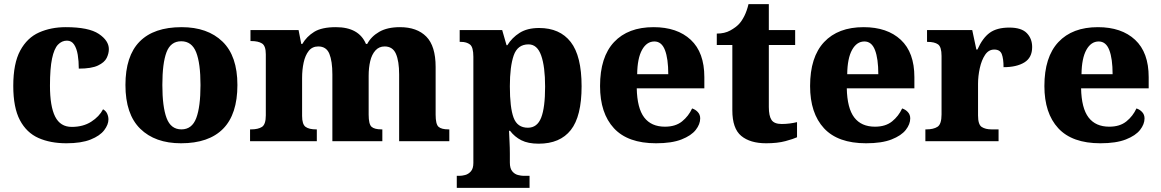

<svg xmlns="http://www.w3.org/2000/svg" viewBox="-20 -681 5599 926"><path d="M300 10Q223 10 165.5 -15.5Q108 -41 76 -101.5Q44 -162 44 -267Q44 -375 77.5 -437Q111 -499 168.5 -524.5Q226 -550 297 -550Q408 -550 456.5 -517.5Q505 -485 505 -444Q505 -423 494.5 -401.5Q484 -380 452.5 -365Q421 -350 360 -350Q360 -386 355 -416.5Q350 -447 337.5 -466Q325 -485 303 -485Q278 -485 259.5 -465.5Q241 -446 231 -398.5Q221 -351 221 -268Q221 -168 246 -118.5Q271 -69 326 -69Q381 -69 420 -94Q459 -119 477 -154Q491 -146 497 -132.5Q503 -119 503 -105Q503 -80 482.5 -53Q462 -26 417 -8Q372 10 300 10Z M853 10Q728 10 656.5 -60Q585 -130 585 -271Q585 -411 653.5 -480.5Q722 -550 856 -550Q981 -550 1053 -480.5Q1125 -411 1125 -271Q1125 -130 1056 -60Q987 10 853 10ZM855 -57Q906 -57 926.5 -111.5Q947 -166 947 -271Q947 -376 926 -429Q905 -482 854 -482Q803 -482 783 -429Q763 -376 763 -271Q763 -166 783.5 -111.5Q804 -57 855 -57Z M1186 0V-57H1191Q1225 -57 1243.5 -69Q1262 -81 1262 -125V-419Q1262 -460 1243.5 -471.5Q1225 -483 1192 -483H1188V-536H1420L1433 -469H1438Q1459 -505 1495.5 -527.5Q1532 -550 1600 -550Q1711 -550 1745 -469H1751Q1770 -505 1809 -527.5Q1848 -550 1909 -550Q1991 -550 2036 -504.5Q2081 -459 2081 -358V-128Q2081 -82 2095 -69.5Q2109 -57 2143 -57H2147V0H1905V-322Q1905 -386 1889.5 -421.5Q1874 -457 1835 -457Q1808 -457 1790.5 -437.5Q1773 -418 1765.5 -386Q1758 -354 1758 -316V-128Q1758 -82 1772 -69.5Q1786 -57 1820 -57H1824V0H1583V-322Q1583 -386 1568.5 -421.5Q1554 -457 1515 -457Q1486 -457 1469 -435.5Q1452 -414 1444.5 -379.5Q1437 -345 1437 -305V-122Q1437 -81 1454 -69Q1471 -57 1504 -57H1508V0Z M2183 225V167H2196Q2208 167 2223.5 163Q2239 159 2251 145.5Q2263 132 2263 105V-407Q2263 -454 2246.5 -466.5Q2230 -479 2204 -479H2197V-536H2402L2423 -463H2427Q2449 -499 2486 -522.5Q2523 -546 2580 -546Q2680 -546 2732.5 -478.5Q2785 -411 2785 -265Q2785 -120 2733 -54Q2681 12 2578 12Q2527 12 2494.5 -4.5Q2462 -21 2440 -50H2435Q2436 -24 2437.5 4Q2439 32 2439 60V103Q2439 131 2450.5 145Q2462 159 2478 163Q2494 167 2505 167H2534V225ZM2526 -65Q2571 -65 2590 -113.5Q2609 -162 2609 -263Q2609 -360 2590 -413.5Q2571 -467 2529 -467Q2476 -467 2457.5 -413.5Q2439 -360 2439 -265Q2439 -162 2457 -113.5Q2475 -65 2526 -65Z M3144 10Q3008 10 2941 -62.5Q2874 -135 2874 -266Q2874 -406 2941.5 -478Q3009 -550 3132 -550Q3246 -550 3311.5 -489Q3377 -428 3377 -309V-255H3051Q3053 -159 3087 -114.5Q3121 -70 3187 -70Q3238 -70 3269.5 -95.5Q3301 -121 3318 -158Q3334 -153 3345.5 -140.5Q3357 -128 3357 -110Q3357 -82 3335.5 -54.5Q3314 -27 3267 -8.5Q3220 10 3144 10ZM3203 -323Q3203 -398 3187 -439.5Q3171 -481 3136 -481Q3099 -481 3076.5 -440.5Q3054 -400 3053 -323Z M3675 10Q3598 10 3555 -25.5Q3512 -61 3512 -149V-464H3437V-519Q3475 -519 3502 -534Q3529 -549 3544 -565Q3558 -580 3570 -604Q3582 -628 3590 -661H3688V-536H3815V-464H3688V-165Q3688 -122 3701 -102.5Q3714 -83 3750 -83Q3770 -83 3789 -85.5Q3808 -88 3824 -92V-19Q3807 -11 3768.5 -0.5Q3730 10 3675 10Z M4157 10Q4021 10 3954 -62.5Q3887 -135 3887 -266Q3887 -406 3954.5 -478Q4022 -550 4145 -550Q4259 -550 4324.5 -489Q4390 -428 4390 -309V-255H4064Q4066 -159 4100 -114.5Q4134 -70 4200 -70Q4251 -70 4282.5 -95.5Q4314 -121 4331 -158Q4347 -153 4358.5 -140.5Q4370 -128 4370 -110Q4370 -82 4348.5 -54.5Q4327 -27 4280 -8.5Q4233 10 4157 10ZM4216 -323Q4216 -398 4200 -439.5Q4184 -481 4149 -481Q4112 -481 4089.5 -440.5Q4067 -400 4066 -323Z M4443 0V-57H4448Q4482 -57 4501.5 -69.5Q4521 -82 4521 -129V-411Q4521 -455 4504 -467Q4487 -479 4454 -479H4451V-536H4669L4689 -442H4694Q4719 -498 4753.5 -523Q4788 -548 4848 -548Q4906 -548 4932 -521.5Q4958 -495 4958 -454Q4958 -403 4920.5 -380Q4883 -357 4820 -357Q4820 -398 4811.5 -420Q4803 -442 4775 -442Q4748 -442 4731 -416.5Q4714 -391 4705.5 -352.5Q4697 -314 4697 -276V-124Q4697 -80 4715 -68.5Q4733 -57 4762 -57H4796V0Z M5287 10Q5151 10 5084 -62.5Q5017 -135 5017 -266Q5017 -406 5084.5 -478Q5152 -550 5275 -550Q5389 -550 5454.5 -489Q5520 -428 5520 -309V-255H5194Q5196 -159 5230 -114.5Q5264 -70 5330 -70Q5381 -70 5412.5 -95.5Q5444 -121 5461 -158Q5477 -153 5488.5 -140.5Q5500 -128 5500 -110Q5500 -82 5478.5 -54.5Q5457 -27 5410 -8.5Q5363 10 5287 10ZM5346 -323Q5346 -398 5330 -439.5Q5314 -481 5279 -481Q5242 -481 5219.5 -440.5Q5197 -400 5196 -323Z"/></svg>

Font: Noto Serif Devanagari ExtraBold
Style: Regular
Weight: 800
Designer: Universal Thirst, Indian Type Foundry and the Monotype Design Team
Foundry: Monotype Imaging Inc.
Version: Version 2.004; ttfautohint (v1.8.4.7-5d5b)